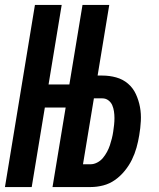

<svg xmlns="http://www.w3.org/2000/svg" viewBox="-22 -755 642 775"><path d="M-2 0 119 -735H227L174 -414H258L311 -735H419L372 -450H391Q420 -450 447 -442.5Q474 -435 494.5 -417.5Q515 -400 526.5 -375Q538 -350 543 -323Q548 -296 546.5 -267Q545 -238 540 -209Q536 -184 529 -159Q522 -134 510.5 -110.5Q499 -87 481.5 -65.5Q464 -44 442 -28.5Q420 -13 394.5 -6.5Q369 0 344 0H190L243 -321H159L106 0ZM313 -92H344Q357 -92 370.5 -99Q384 -106 393.5 -117.5Q403 -129 410 -142Q417 -155 421.5 -168.5Q426 -182 429.5 -196Q433 -210 435 -224Q437 -237 438.5 -251Q440 -265 440 -278.5Q440 -292 438 -305.5Q436 -319 431 -330.5Q426 -342 415.5 -350Q405 -358 391 -358H357Z"/></svg>

Font: Iosevka SS04 Semibold Extended
Style: Italic
Weight: 600
Width: 7
Italic angle: -9°
Monospace: yes
Designer: Belleve Invis
Foundry: Belleve Invis
Version: Version 19.0.0; ttfautohint (v1.8.4)